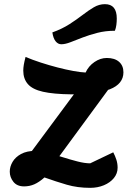

<svg xmlns="http://www.w3.org/2000/svg" viewBox="-20 -879 646 924"><path d="M231 -80 99 -106 360 -458 527 -483ZM414 25Q353 25 301.5 10Q250 -5 194 -25Q168 -2 145 8Q122 18 96 18Q62 18 44.5 -4Q27 -26 27 -53Q27 -77 40.5 -100Q54 -123 81.5 -138Q109 -153 151 -153Q174 -153 208 -144Q242 -135 280 -123Q318 -111 353 -102Q388 -93 414 -93L525 -146Q534 -129 540 -110.5Q546 -92 546 -72Q546 -44 528 -22Q510 0 480 12.5Q450 25 414 25ZM322 -425Q237 -426 186.5 -437.5Q136 -449 114 -474.5Q92 -500 92 -539Q92 -552 94.5 -567Q97 -582 103 -605Q136 -591 176 -578Q216 -565 256.5 -554.5Q297 -544 332.5 -537.5Q368 -531 392 -530Q406 -561 434.5 -580.5Q463 -600 494 -600Q532 -600 553 -581.5Q574 -563 574 -531Q574 -503 557.5 -482.5Q541 -462 509 -449.5Q477 -437 430 -431Q383 -425 322 -425ZM275 -666Q259 -666 247.5 -680.5Q236 -695 232 -723Q279 -740 314 -762.5Q349 -785 377.5 -807Q406 -829 431.5 -844Q457 -859 485 -859Q542 -859 542 -790Q542 -774 540 -759Q538 -744 533 -731Q488 -731 449 -721Q410 -711 377.5 -698.5Q345 -686 319.5 -676Q294 -666 275 -666Z"/></svg>

Font: Lemonada Medium
Style: Regular
Weight: 500
Designer: Mohamed Gaber (Arabic), Eduardo Tunni (Latin)
Foundry: Kief Type Foundry
Version: Version 4.004; ttfautohint (v1.8.2)